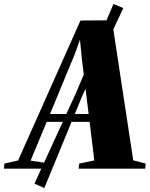

<svg xmlns="http://www.w3.org/2000/svg" viewBox="-106 -847 752 964"><path d="M-86 0 -84 -25.5 -15 -41.5 298 -744 456 -745 563 -42 625.5 -25.5 623 0H289L291.5 -25.5L367.5 -41.5L344 -235H128.5L47.5 -40.5L149 -25.5L146 0ZM145 -274.5H339L305.5 -547.5L295.5 -647.5L270 -576.5ZM67 75 275 -379 463.5 -827 513 -806.5 307 -365.5 116.5 97Z"/></svg>

Font: Merriweather 120pt Black
Style: Italic
Weight: 900
Italic angle: -7.8°
Version: Version 2.101